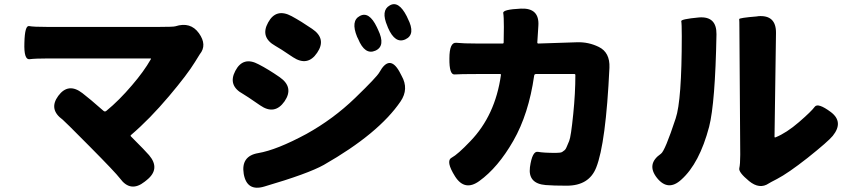

<svg xmlns="http://www.w3.org/2000/svg" viewBox="-20 -842 4040 913"><path d="M668 22Q601 75 551 7Q529 -22 406 -146Q283 -270 278 -273Q210 -322 257 -386Q305 -451 372 -399Q405 -374 472 -315Q479 -309 486 -315Q547 -365 608 -437Q664 -502 697 -560Q700 -564 695 -564H205Q148 -564 120.5 -560.5Q93 -557 96 -639Q98 -722 118.5 -718Q139 -714 205 -714H736Q805 -714 814 -717Q886 -740 926 -684Q966 -628 930 -584Q927 -580 907 -547Q871 -488 784 -385Q691 -275 603 -200Q599 -197 603 -193Q674 -122 689 -104Q744 -39 678 14Z M1237 45Q1154 70 1139 -15Q1125 -100 1208 -114Q1296 -129 1437 -205Q1565 -276 1668.5 -376Q1772 -476 1784 -498Q1832 -585 1879 -502L1890 -481Q1925 -419 1885 -360Q1781 -207 1520 -58Q1445 -16 1237 45ZM1333 -360Q1286 -293 1217 -341Q1149 -388 1136 -395Q1062 -435 1099 -505Q1136 -576 1210 -536Q1255 -513 1310 -475Q1379 -427 1333 -360ZM1488 -591Q1443 -524 1373 -570Q1308 -614 1289 -624Q1216 -665 1255 -735Q1293 -805 1367 -765Q1413 -740 1464 -705Q1534 -658 1488 -591ZM1765 -601Q1715 -579 1683 -657L1678 -667Q1647 -743 1691 -766Q1735 -790 1772 -713L1778 -700Q1815 -623 1765 -601ZM1908 -655Q1859 -632 1825 -710L1822 -718Q1790 -792 1833 -816Q1875 -841 1914 -765L1919 -754Q1958 -678 1908 -655Z M2259 19Q2190 69 2144 -3Q2098 -76 2127.5 -92Q2157 -108 2216 -170Q2335 -293 2362 -485Q2363 -490 2358 -490H2250Q2167 -490 2141.5 -488Q2116 -486 2117 -564Q2117 -642 2150 -638.5Q2183 -635 2250 -635H2370Q2375 -635 2375 -640L2376 -714Q2376 -763 2373 -780Q2370 -797 2457 -801Q2546 -805 2540 -719L2535 -640Q2535 -635 2540 -635L2723 -641Q2778 -643 2827 -619Q2881 -593 2878 -520Q2861 -160 2815 -45Q2781 41 2675 41Q2612 41 2575 38Q2490 31 2500 -47Q2511 -125 2538 -120Q2565 -115 2623 -115Q2647 -115 2653.5 -119.5Q2660 -124 2665 -128Q2670 -132 2674 -142Q2678 -152 2686.5 -171.5Q2695 -191 2706 -301Q2716 -399 2716 -485Q2716 -490 2711 -490H2529Q2521 -490 2520 -482Q2494 -300 2421 -172.5Q2348 -45 2259 19Z M3636 30Q3592 60 3542 19Q3491 -23 3495.5 -42Q3500 -61 3500 -106L3496 -707Q3496 -745 3495 -751Q3494 -757 3580 -764L3585 -765Q3671 -772 3670 -685L3663 -192Q3663 -187 3668 -189Q3720 -210 3779.5 -261.5Q3839 -313 3854 -334Q3869 -355 3931 -309Q3993 -262 3940 -196Q3919 -170 3820 -91Q3727 -18 3675 9Q3640 27 3636 30ZM3220 12Q3157 70 3104 4Q3052 -62 3123 -111Q3142 -124 3193 -279Q3222 -364 3222 -670Q3222 -731 3219.5 -741Q3217 -751 3303 -759Q3388 -766 3387 -679Q3381 -352 3352 -239Q3306 -65 3220 12Z"/></svg>

Font: Resource Han Rounded TW Heavy
Style: Regular
Weight: 900
Designer: Cyano Hao (round all glyphs); Ryoko NISHIZUKA 西塚涼子 (kana, bopomofo & ideographs); Paul D. Hunt (Latin, Greek & Cyrillic)
Foundry: Cyano Hao
Version: 0.990